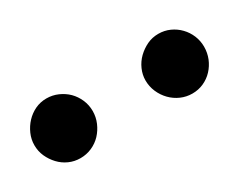

<svg xmlns="http://www.w3.org/2000/svg" viewBox="-34 -795 384 309"><g transform="rotate(-30 158.0 -640.5)"><path d="M108.9 -641.1Q108.9 -629.9 104.5 -619.6Q100.1 -609.4 92.8 -601.6Q85.4 -593.8 75.4 -589.4Q65.4 -585 54.2 -585Q43 -585 33.2 -589.4Q23.4 -593.8 16.1 -601.6Q8.8 -609.4 4.4 -619.1Q0 -628.9 0 -640.1Q0 -650.9 4.4 -660.9Q8.8 -670.9 16.1 -678.7Q23.4 -686.5 33.2 -691.2Q43 -695.8 54.2 -695.8Q65.4 -695.8 75.4 -691.4Q85.4 -687 92.8 -679.7Q100.1 -672.4 104.5 -662.4Q108.9 -652.3 108.9 -641.1ZM315.9 -641.1Q315.9 -629.9 311.8 -619.6Q307.6 -609.4 300.3 -601.6Q293 -593.8 283.2 -589.4Q273.4 -585 262.2 -585Q251 -585 241 -589.4Q231 -593.8 223.4 -601.6Q215.8 -609.4 211.4 -619.6Q207 -629.9 207 -641.1Q207 -651.4 211.4 -661.4Q215.8 -671.4 223.6 -679Q231.4 -686.5 241.2 -691.2Q251 -695.8 262.2 -695.8Q273.4 -695.8 283.2 -691.4Q293 -687 300.3 -679.4Q307.6 -671.9 311.8 -661.9Q315.9 -651.9 315.9 -641.1Z"/></g></svg>

Font: BabelStone Ogham Bound
Style: Italic
Weight: 400
Italic angle: -30°
Designer: Andrew West
Foundry: BabelStone
Version: Version 2.02 March 14, 2022